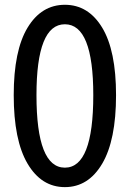

<svg xmlns="http://www.w3.org/2000/svg" viewBox="-20 -767 540 799"><path d="M37.1 -371.1Q37.1 -556.6 94.7 -651.9Q152.3 -747.1 250 -747.1Q347.7 -747.1 405.3 -651.9Q462.9 -556.6 462.9 -371.1Q462.9 -183.6 405.3 -85.9Q347.7 11.7 250 11.7Q152.3 11.7 94.7 -85.9Q37.1 -183.6 37.1 -371.1ZM368.2 -371.1Q368.2 -666 250 -666Q131.8 -666 131.8 -371.1Q131.8 -69.3 250 -69.3Q368.2 -69.3 368.2 -371.1Z"/></svg>

Font: Gen Shin Gothic Monospace Regular
Style: Regular
Weight: 400
Designer: [Source Han Sans]
Ryoko NISHIZUKA  (kana & ideographs); Paul D. Hunt (Latin, Greek & Cyrillic); Wenlong ZHANG  (bopomofo
Version: Version 1.002.20150607